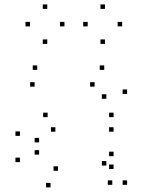

<svg xmlns="http://www.w3.org/2000/svg" viewBox="-20 -816 660 858"><path d="M548 10V-10H528V10ZM548 -396.2V-416.2H528V-396.2ZM445.8 -503.7V-523.7H425.8V-503.7ZM146.3 -503.7V-523.7H126.3V-503.7ZM134.7 -428.8V-448.8H114.7V-428.8ZM402.7 -428.8V-448.8H382.7V-428.8ZM455.2 -374.7V-394.7H435.2V-374.7ZM455.2 -76.2V-96.2H435.2V-76.2ZM481.8 10V-10H461.8V10ZM487.5 -60.7V-80.7H467.5V-60.7ZM487.5 -118.2V-138.2H467.5V-118.2ZM239.2 -52.8V-72.8H219.2V-52.8ZM154.8 -125V-145H134.8V-125ZM154.8 -179.8V-199.8H134.8V-179.8ZM227.5 -227.5V-247.5H207.5V-227.5ZM487.5 -227.5V-247.5H467.5V-227.5ZM487.5 -292.5V-312.5H467.5V-292.5ZM192.8 -292.5V-312.5H172.8V-292.5ZM69 -208.8V-228.8H49V-208.8ZM69 -91.5V-111.5H49V-91.5ZM205.8 21.3V1.3H185.8V21.3ZM268 -698.2V-718.2H248V-698.2ZM191.2 -776.2V-796.2H171.2V-776.2ZM114 -698.2V-718.2H94V-698.2ZM191.2 -619.8V-639.8H171.2V-619.8ZM525.8 -698.2V-718.2H505.8V-698.2ZM449 -776.2V-796.2H429V-776.2ZM371.8 -698.2V-718.2H351.8V-698.2ZM449 -619.8V-639.8H429V-619.8Z"/></svg>

Font: Monaspace Krypton Dots Var
Style: Regular
Weight: 400
Designer: Riley Cran and the Lettermatic Team
Version: Version 1.100 (Monaspace Krypton Dots)